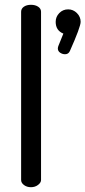

<svg xmlns="http://www.w3.org/2000/svg" viewBox="-20 -780 356 800"><path d="M264 -741Q285 -741 300.5 -725.5Q316 -710 316 -689Q316 -668 271 -567Q265 -554 251 -554Q240 -554 230.5 -560.5Q221 -567 221 -578Q221 -582 223 -588L244 -640Q212 -653 212 -689Q212 -710 227 -725.5Q242 -741 264 -741ZM151 -731V-30Q151 -19 138.5 -9.5Q126 0 109 0Q92 0 80 -9Q68 -18 68 -30V-731Q68 -744 79.5 -752Q91 -760 109 -760Q127 -760 139 -752Q151 -744 151 -731Z"/></svg>

Font: Dosis
Style: Medium
Weight: 500
Designer: Edgar Tolentino, Pablo Impallari, Igino Marini
Foundry: Edgar Tolentino, Pablo Impallari, Igino Marini
Version: Version 1.007